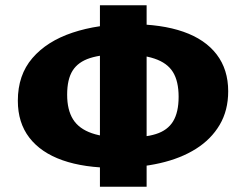

<svg xmlns="http://www.w3.org/2000/svg" viewBox="-20 -695 938 732"><path d="M418 -55Q301 -55 218.5 -84Q136 -113 92 -170Q48 -227 48 -311Q48 -409 103.5 -473.5Q159 -538 256.5 -570.5Q354 -603 477 -603Q596 -603 679 -574Q762 -545 806 -487.5Q850 -430 850 -347Q850 -274 817.5 -219Q785 -164 727 -127.5Q669 -91 590 -73Q511 -55 418 -55ZM460 -170Q530 -170 574.5 -184Q619 -198 640 -232.5Q661 -267 661 -326Q661 -385 639.5 -420Q618 -455 569 -471.5Q520 -488 440 -488Q368 -488 323 -473.5Q278 -459 257 -426Q236 -393 236 -334Q236 -276 258.5 -240Q281 -204 330.5 -187Q380 -170 460 -170ZM361 17V-675H539V17Z"/></svg>

Font: Ysabeau SC Black
Style: Regular
Weight: 900
Designer: Christian Thalmann (Catharsis Fonts)
Version: Version 2.001;gftools[0.9.30]; featfreeze: smcp